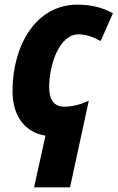

<svg xmlns="http://www.w3.org/2000/svg" viewBox="-20 -579 507 828"><path d="M176 6 127 229H282L363 -145C325 -127 291 -119 257 -119C215 -119 192 -146 192 -202C192 -301 236 -431 319 -431C353 -431 385 -418 414 -402L467 -522C424 -545 377 -559 314 -559C135 -559 34 -384 34 -186C34 -71 94 -7 176 6Z"/></svg>

Font: Noto Sans SemiCondensed ExtraBold
Style: Italic
Weight: 800
Width: 4
Italic angle: -12°
Designer: Monotype Design Team
Foundry: Monotype Imaging Inc.
Version: Version 2.013